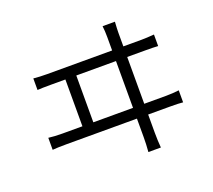

<svg xmlns="http://www.w3.org/2000/svg" viewBox="-132 -938 1263 1141"><g transform="rotate(-20 500.0 -367.0)"><path d="M214 -610H625V-696Q625 -733 621 -765H699Q696 -719 696 -696V-610H810Q841 -610 891 -614V-541Q865 -543 810 -543H696V-247H835Q874 -247 916 -252V-176Q890 -179 835 -179H696V-64Q696 -17 700 31H621Q625 -17 625 -62V-179H178Q122 -179 91 -176V-252Q129 -247 178 -247H305V-543H214Q158 -543 128 -541V-614Q167 -610 214 -610ZM374 -543V-247H625V-543Z"/></g></svg>

Font: Sinter Normal
Style: Regular
Weight: 350
Foundry: Adobe & rsms
Version: Version 1.000